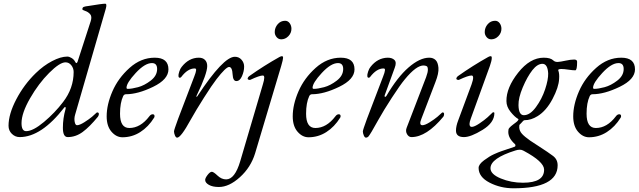

<svg xmlns="http://www.w3.org/2000/svg" viewBox="-20 -725 3443 1035"><path d="M96 -61Q96 -18 121 -18Q158 -18 217 -67.5Q276 -117 320 -175Q377 -249 377 -337Q377 -357 364.5 -373Q352 -389 333 -389Q302 -389 245 -332Q188 -275 142 -195Q96 -115 96 -61ZM385 -107Q379 -87 382.5 -68.5Q386 -50 395 -50Q409 -50 434.5 -66Q460 -82 476 -95.5Q492 -109 501 -118Q502 -119 504 -119Q513 -119 513 -110Q513 -104 508 -96Q463 -41 425.5 -13.5Q388 14 345 14Q319 14 319 -36Q319 -87 333 -136Q336 -148 331 -148Q329 -148 327 -146Q203 14 86 14Q62 14 44 -3.5Q26 -21 26 -47Q26 -110 68 -190Q110 -270 173 -331Q214 -371 260.5 -395.5Q307 -420 343 -420Q353 -420 365.5 -412.5Q378 -405 384 -394Q392 -377 398 -392L469 -611Q477 -636 466 -648.5Q455 -661 439.5 -666Q424 -671 424 -675Q424 -685 432 -688Q440 -691 458 -693Q530 -705 547 -705Q558 -705 550 -677Z M640 15Q607 15 581 -15Q555 -45 555 -98Q555 -161 586 -232.5Q617 -304 678.5 -359Q740 -414 814 -414Q888 -414 888 -351Q888 -297 805.5 -257Q723 -217 659 -217Q649 -217 644 -207Q627 -171 627 -112Q627 -35 677 -35Q737 -35 785 -98Q793 -109 803 -109Q813 -109 813 -99Q813 -94 811 -91Q780 -41 736 -13Q692 15 640 15ZM799 -385Q761 -385 711.5 -331.5Q662 -278 662 -252Q662 -246 669 -246Q690 -246 724 -255Q758 -264 792.5 -290.5Q827 -317 827 -353Q827 -385 799 -385Z M1147 -298Q1123 -267 1079.5 -198.5Q1036 -130 1007 -78Q955 17 935 17Q928 17 923 5Q918 -7 918 -17Q918 -24 940 -84L1027 -312Q1032 -324 1034 -331.5Q1036 -339 1037 -345Q1038 -351 1036 -353.5Q1034 -356 1029 -356Q992 -356 957 -310Q953 -305 948 -306Q943 -307 942 -314Q941 -323 946.5 -339.5Q952 -356 959 -364Q998 -414 1052 -414Q1073 -414 1085 -402Q1097 -390 1097 -369Q1097 -328 1041 -212Q1037 -205 1039.5 -203.5Q1042 -202 1045 -208Q1184 -419 1246 -419Q1268 -419 1282 -403Q1296 -387 1296 -366Q1296 -341 1284.5 -314.5Q1273 -288 1254 -288Q1236 -288 1234 -323Q1232 -364 1215 -364Q1198 -364 1147 -298Z M1517 -613Q1532 -613 1541.5 -600Q1551 -587 1551 -570Q1551 -547 1534.5 -530Q1518 -513 1496 -513Q1481 -513 1471 -525Q1461 -537 1461 -552Q1461 -576 1477 -594.5Q1493 -613 1517 -613ZM1397 -270Q1412 -318 1397 -318Q1379 -318 1330 -295Q1327 -293 1321 -295Q1315 -297 1315 -300Q1315 -308 1324 -315Q1403 -371 1487 -418Q1506 -428 1506 -414Q1506 -404 1496 -370L1355 102Q1332 177 1273.5 230Q1215 283 1160 283Q1126 283 1106 271.5Q1086 260 1086 245Q1086 235 1099 218Q1112 201 1122 201Q1131 201 1152.5 221.5Q1174 242 1199 242Q1246 242 1275 144Z M1643 15Q1610 15 1584 -15Q1558 -45 1558 -98Q1558 -161 1589 -232.5Q1620 -304 1681.5 -359Q1743 -414 1817 -414Q1891 -414 1891 -351Q1891 -297 1808.5 -257Q1726 -217 1662 -217Q1652 -217 1647 -207Q1630 -171 1630 -112Q1630 -35 1680 -35Q1740 -35 1788 -98Q1796 -109 1806 -109Q1816 -109 1816 -99Q1816 -94 1814 -91Q1783 -41 1739 -13Q1695 15 1643 15ZM1802 -385Q1764 -385 1714.5 -331.5Q1665 -278 1665 -252Q1665 -246 1672 -246Q1693 -246 1727 -255Q1761 -264 1795.5 -290.5Q1830 -317 1830 -353Q1830 -385 1802 -385Z M2172 -36 2277 -309Q2287 -336 2286.5 -350.5Q2286 -365 2280.5 -368Q2275 -371 2265 -372Q2225 -374 2162 -297Q2137 -267 2092.5 -198.5Q2048 -130 2019 -78Q1975 2 1965 12Q1959 17 1953 17Q1946 17 1941 5Q1936 -7 1936 -17Q1936 -24 1958 -84L2045 -312Q2050 -324 2052 -331.5Q2054 -339 2055 -345Q2056 -351 2054 -353.5Q2052 -356 2047 -356Q2010 -356 1975 -310Q1971 -305 1966 -306Q1961 -307 1960 -314Q1959 -323 1964.5 -339.5Q1970 -356 1977 -364Q2015 -413 2070 -414Q2094 -414 2106.5 -401.5Q2119 -389 2108 -360L2054 -212Q2051 -205 2055.5 -203.5Q2060 -202 2063 -208Q2122 -309 2182.5 -361.5Q2243 -414 2294 -414Q2315 -414 2328 -401.5Q2341 -389 2343.5 -359.5Q2346 -330 2327 -282L2252 -86Q2237 -50 2257 -50Q2271 -50 2296.5 -66Q2322 -82 2338 -95.5Q2354 -109 2363 -118Q2364 -119 2366 -119Q2374 -119 2374 -110Q2374 -102 2370 -96Q2279 14 2198 14Q2183 14 2174 -2Q2165 -18 2172 -36Z M2649 -613Q2664 -613 2673.5 -600Q2683 -587 2683 -570Q2683 -547 2666.5 -530Q2650 -513 2628 -513Q2613 -513 2603 -525Q2593 -537 2593 -552Q2593 -576 2609 -594.5Q2625 -613 2649 -613ZM2450 -76 2522 -270Q2539 -318 2522 -318Q2504 -318 2455 -295Q2452 -293 2446 -295Q2440 -297 2440 -300Q2440 -308 2449 -315Q2528 -371 2612 -418Q2631 -428 2631 -414Q2631 -398 2621 -370L2518 -86Q2511 -67 2511 -57Q2511 -41 2523 -41Q2537 -41 2564.5 -59.5Q2592 -78 2608 -92.5Q2624 -107 2635 -118Q2637 -120 2639 -120Q2645 -120 2645 -115Q2645 -64 2581.5 -25Q2518 14 2481 14Q2438 14 2438 -21Q2438 -45 2450 -76Z M2754 66Q2758 65 2758.5 60Q2759 55 2756 52Q2720 20 2720 -14Q2720 -21 2721 -26.5Q2722 -32 2727 -37Q2732 -42 2734.5 -44.5Q2737 -47 2747 -54.5Q2757 -62 2761 -65Q2768 -70 2772.5 -76Q2777 -82 2773 -84Q2754 -95 2732 -122.5Q2710 -150 2710 -180Q2709 -252 2773 -333Q2837 -414 2911 -414Q2948 -414 2963 -399Q2971 -391 2986 -391Q3002 -392 3029 -398Q3056 -404 3075 -404Q3091 -404 3091 -392Q3091 -346 3081 -346Q3067 -346 3044 -349.5Q3021 -353 3007 -353Q2989 -353 2989 -347Q2989 -346 2990 -344Q2996 -327 2994 -300Q2992 -255 2958.5 -191.5Q2925 -128 2878 -99Q2843 -77 2807 -77Q2802 -77 2789 -61Q2788 -59 2784 -56Q2780 -53 2779.5 -49.5Q2779 -46 2779 -38Q2780 -19 2794 -3.5Q2808 12 2838 33Q2842 36 2888.5 66Q2935 96 2959 114Q2986 133 2986 166Q2986 290 2748 290Q2678 290 2619 259.5Q2560 229 2560 180Q2560 161 2589.5 139Q2619 117 2643.5 106Q2668 95 2683 90Q2714 80 2754 66ZM2904 -381Q2877 -381 2850 -347Q2822 -311 2798 -254Q2774 -197 2775 -158Q2776 -104 2804 -104Q2837 -104 2869 -147.5Q2901 -191 2918.5 -243.5Q2936 -296 2935 -330Q2932 -381 2904 -381ZM2799 86Q2784 78 2759 86Q2624 128 2624 182Q2624 214 2679.5 237Q2735 260 2799 260Q2915 260 2913 188Q2911 146 2805 89Q2801 87 2799 86Z M3155 15Q3122 15 3096 -15Q3070 -45 3070 -98Q3070 -161 3101 -232.5Q3132 -304 3193.5 -359Q3255 -414 3329 -414Q3403 -414 3403 -351Q3403 -297 3320.5 -257Q3238 -217 3174 -217Q3164 -217 3159 -207Q3142 -171 3142 -112Q3142 -35 3192 -35Q3252 -35 3300 -98Q3308 -109 3318 -109Q3328 -109 3328 -99Q3328 -94 3326 -91Q3295 -41 3251 -13Q3207 15 3155 15ZM3314 -385Q3276 -385 3226.5 -331.5Q3177 -278 3177 -252Q3177 -246 3184 -246Q3205 -246 3239 -255Q3273 -264 3307.5 -290.5Q3342 -317 3342 -353Q3342 -385 3314 -385Z"/></svg>

Font: EB Garamond 12
Style: Italic
Weight: 400
Italic angle: -17°
Version: Version 0.016; ttfautohint (v1.8.4)